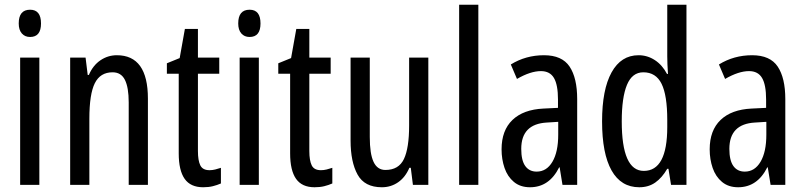

<svg xmlns="http://www.w3.org/2000/svg" viewBox="-20 -780 3396 810"><path d="M107 -739Q153 -739 153 -681Q153 -624 107 -624Q85 -624 72 -639Q59 -654 59 -681Q59 -739 107 -739ZM146 -537V0H65V-537Z M473 -547Q604 -547 604 -364V0H523V-348Q523 -411 507 -443Q491 -475 455 -475Q403 -475 380 -429Q357 -383 357 -279V0H276V-537H341L350 -464H355Q372 -504 403.5 -525.5Q435 -547 473 -547Z M864 -62Q876 -62 888 -65Q900 -68 912 -72V-6Q896 1 878 5.5Q860 10 837 10Q784 10 759 -25.5Q734 -61 734 -133V-469H684V-513L738 -535L760 -658H815V-537H905V-469H815V-143Q815 -103 825 -82.5Q835 -62 864 -62Z M1033 -739Q1079 -739 1079 -681Q1079 -624 1033 -624Q1011 -624 998 -639Q985 -654 985 -681Q985 -739 1033 -739ZM1072 -537V0H991V-537Z M1334 -62Q1346 -62 1358 -65Q1370 -68 1382 -72V-6Q1366 1 1348 5.5Q1330 10 1307 10Q1254 10 1229 -25.5Q1204 -61 1204 -133V-469H1154V-513L1208 -535L1230 -658H1285V-537H1375V-469H1285V-143Q1285 -103 1295 -82.5Q1305 -62 1334 -62Z M1787 -537V0H1722L1713 -72H1707Q1690 -32 1659.5 -11Q1629 10 1591 10Q1518 10 1488.5 -43.5Q1459 -97 1459 -187V-537H1540V-202Q1540 -131 1556 -97Q1572 -63 1606 -63Q1662 -63 1684 -109Q1706 -155 1706 -251V-537Z M1998 0H1917V-760H1998Z M2275 -547Q2351 -547 2383 -499Q2415 -451 2415 -362V0H2353L2341 -74H2339Q2297 10 2216 10Q2175 10 2148 -12.5Q2121 -35 2108.5 -71.5Q2096 -108 2096 -150Q2096 -230 2142 -274Q2188 -318 2273 -322L2334 -325V-360Q2334 -422 2317 -451Q2300 -480 2262 -480Q2218 -480 2161 -447L2135 -508Q2198 -547 2275 -547ZM2287 -263Q2179 -257 2179 -152Q2179 -103 2196 -79.5Q2213 -56 2244 -56Q2286 -56 2310.5 -97.5Q2335 -139 2335 -212V-266Z M2677 10Q2600 10 2560 -61Q2520 -132 2520 -268Q2520 -402 2560 -474.5Q2600 -547 2674 -547Q2711 -547 2742.5 -526.5Q2774 -506 2794 -468H2798Q2795 -513 2795 -542V-760H2876V0H2811L2800 -68H2795Q2773 -30 2744.5 -10Q2716 10 2677 10ZM2696 -59Q2795 -59 2795 -244V-274Q2795 -378 2771 -426.5Q2747 -475 2694 -475Q2647 -475 2625 -422Q2603 -369 2603 -268Q2603 -59 2696 -59Z M3153 -547Q3229 -547 3261 -499Q3293 -451 3293 -362V0H3231L3219 -74H3217Q3175 10 3094 10Q3053 10 3026 -12.5Q2999 -35 2986.5 -71.5Q2974 -108 2974 -150Q2974 -230 3020 -274Q3066 -318 3151 -322L3212 -325V-360Q3212 -422 3195 -451Q3178 -480 3140 -480Q3096 -480 3039 -447L3013 -508Q3076 -547 3153 -547ZM3165 -263Q3057 -257 3057 -152Q3057 -103 3074 -79.5Q3091 -56 3122 -56Q3164 -56 3188.5 -97.5Q3213 -139 3213 -212V-266Z"/></svg>

Font: Noto Sans Malayalam ExtraCondensed
Style: Regular
Weight: 400
Width: 2
Designer: Jelle Bosma - Monotype Design Team
Foundry: Monotype Imaging Inc.
Version: Version 2.104; ttfautohint (v1.8.4.7-5d5b)